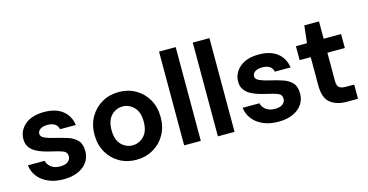

<svg xmlns="http://www.w3.org/2000/svg" viewBox="-75 -1066 2730 1424"><g transform="rotate(-15 1289.5 -354.0)"><path d="M270 12Q204 12 154 -9.5Q104 -31 74 -69Q44 -107 38 -157H167Q173 -128 199.5 -107.5Q226 -87 268 -87Q310 -87 329.5 -104Q349 -121 349 -143Q349 -175 321 -186.5Q293 -198 243 -209Q211 -216 178 -226Q145 -236 117.5 -251.5Q90 -267 73 -291.5Q56 -316 56 -352Q56 -418 108.5 -463Q161 -508 256 -508Q344 -508 396.5 -467Q449 -426 459 -354H338Q327 -409 255 -409Q219 -409 199.5 -395Q180 -381 180 -360Q180 -338 209 -325Q238 -312 286 -301Q338 -289 381.5 -274.5Q425 -260 451 -231.5Q477 -203 477 -150Q477 -148 477 -146Q477 -103 452.5 -66.5Q428 -30 381 -9Q334 12 270 12Z M828 12Q756 12 698.5 -21Q641 -54 607.5 -112.5Q574 -171 574 -248Q574 -325 608 -383.5Q642 -442 699.5 -475Q757 -508 829 -508Q900 -508 957.5 -475Q1015 -442 1048.5 -383.5Q1082 -325 1082 -248Q1082 -171 1048.5 -112.5Q1015 -54 957 -21Q899 12 828 12ZM828 -99Q878 -99 915 -136.5Q952 -174 952 -248Q952 -322 915 -359.5Q878 -397 829 -397Q778 -397 741.5 -359.5Q705 -322 705 -248Q705 -174 741.5 -136.5Q778 -99 828 -99Z M1196 0V-720H1324V0Z M1455 0V-720H1583V0Z M1919 12Q1853 12 1803 -9.5Q1753 -31 1723 -69Q1693 -107 1687 -157H1816Q1822 -128 1848.5 -107.5Q1875 -87 1917 -87Q1959 -87 1978.5 -104Q1998 -121 1998 -143Q1998 -175 1970 -186.5Q1942 -198 1892 -209Q1860 -216 1827 -226Q1794 -236 1766.5 -251.5Q1739 -267 1722 -291.5Q1705 -316 1705 -352Q1705 -418 1757.5 -463Q1810 -508 1905 -508Q1993 -508 2045.5 -467Q2098 -426 2108 -354H1987Q1976 -409 1904 -409Q1868 -409 1848.5 -395Q1829 -381 1829 -360Q1829 -338 1858 -325Q1887 -312 1935 -301Q1987 -289 2030.5 -274.5Q2074 -260 2100 -231.5Q2126 -203 2126 -150Q2126 -148 2126 -146Q2126 -103 2101.5 -66.5Q2077 -30 2030 -9Q1983 12 1919 12Z M2444 0Q2366 0 2319 -38Q2272 -76 2272 -173V-389H2187V-496H2272L2287 -629H2400V-496H2534V-389H2400V-172Q2400 -136 2415.5 -122.5Q2431 -109 2469 -109H2531V0Z"/></g></svg>

Font: Firefly Display
Style: Bold
Weight: 700
Designer: Colophon Foundry, Jonny Pinhorn
Foundry: Colophon Foundry
Version: Version 1.200; ttfautohint (v1.8.3)